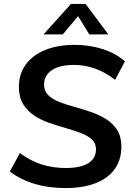

<svg xmlns="http://www.w3.org/2000/svg" viewBox="-20 -948 685 976"><path d="M312 8Q228 8 157 -13Q86 -34 30 -76L81 -170Q135 -130 192 -112Q249 -94 315 -94Q390 -94 429 -118.5Q468 -143 468 -189Q468 -220 446.5 -239.5Q425 -259 390.5 -272Q356 -285 314 -297Q272 -309 230 -323.5Q188 -338 153.5 -361Q119 -384 97.5 -419Q76 -454 76 -507Q76 -572 111 -620Q146 -668 210 -694Q274 -720 360 -720Q436 -720 503.5 -698Q571 -676 615 -636L565 -542Q519 -579 465.5 -598.5Q412 -618 357 -618Q284 -618 244 -591.5Q204 -565 204 -517Q204 -485 225.5 -464Q247 -443 282 -429.5Q317 -416 359 -404.5Q401 -393 443 -378.5Q485 -364 520 -342Q555 -320 576 -286.5Q597 -253 597 -202Q597 -136 563 -88.5Q529 -41 465 -16.5Q401 8 312 8ZM299 -773H201L341 -928H415L531 -773H434L377 -866Z"/></svg>

Font: Muli
Style: Bold Italic
Weight: 700
Italic angle: -4.541°
Designer: Vernon Adams
Foundry: Vernon Adams
Version: Version 2.100; ttfautohint (v1.8.1.43-b0c9)